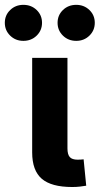

<svg xmlns="http://www.w3.org/2000/svg" viewBox="-76 -767 410 789"><path d="M220.7 1.5Q134.8 1.5 95.5 -32.5Q56.2 -66.4 56.2 -140.6V-529.3H201.2V-157.2Q201.2 -132.3 210.7 -121.6Q220.2 -110.8 243.2 -110.8Q251 -110.8 257.1 -111.3Q263.2 -111.8 267.6 -112.3L278.3 -3.9Q267.1 -2 252.4 -0.2Q237.8 1.5 220.7 1.5ZM237.3 -599.1Q204.6 -599.1 182.6 -620.6Q160.6 -642.1 160.6 -673.3Q160.6 -704.6 182.6 -725.8Q204.6 -747.1 237.3 -747.1Q269.5 -747.1 291.5 -725.8Q313.5 -704.6 313.5 -673.3Q313.5 -642.1 291.5 -620.6Q269.5 -599.1 237.3 -599.1ZM20 -599.1Q-12.2 -599.1 -34.2 -620.6Q-56.2 -642.1 -56.2 -673.3Q-56.2 -704.6 -34.2 -725.8Q-12.2 -747.1 20 -747.1Q52.7 -747.1 74.7 -725.8Q96.7 -704.6 96.7 -673.3Q96.7 -642.1 74.7 -620.6Q52.7 -599.1 20 -599.1Z"/></svg>

Font: Inter 24pt
Style: Bold
Weight: 700
Designer: Rasmus Andersson
Foundry: rsms
Version: Version 4.001;git-66647c0bb